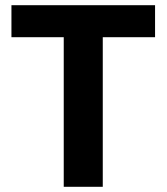

<svg xmlns="http://www.w3.org/2000/svg" viewBox="-20 -718 640 738"><path d="M375 -575V0H225V-575H24V-698H576V-575Z"/></svg>

Font: iA Writer Duo S
Style: Bold
Weight: 700
Designer: Mike Abbink, Paul van der Laan, Pieter van Rosmalen, Oliver Reichenstein
Foundry: Bold Monday and Information Architects Inc.
Version: Version 2.000